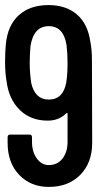

<svg xmlns="http://www.w3.org/2000/svg" viewBox="-20 -728 418 756"><path d="M342 -492 343 -166Q343 -87 296 -39.5Q249 8 172 8Q101 8 55.5 -39.5Q10 -87 10 -166V-188Q10 -198 20 -198H96Q106 -198 106 -188V-170Q106 -130 125 -104Q144 -78 172 -78Q206 -78 226 -103.5Q246 -129 246 -170V-280Q246 -285 241 -282Q212 -253 168 -253Q101 -253 58 -295Q15 -337 6 -407Q0 -440 0 -485Q0 -522 3 -554Q10 -628 54 -668Q98 -708 171 -708Q240 -708 283 -671Q326 -634 336 -562Q342 -532 342 -492ZM241 -404Q246 -436 246 -479Q246 -518 242 -551Q230 -625 172 -625Q112 -625 100 -546Q97 -510 97 -479Q97 -442 103 -401Q118 -336 172 -336Q229 -336 241 -404Z"/></svg>

Font: Barlow Condensed Medium
Style: Regular
Weight: 500
Width: 3
Designer: Jeremy Tribby
Foundry: Tribby Type
Version: Version 1.422;hotconv 1.0.109;makeotfexe 2.5.65596